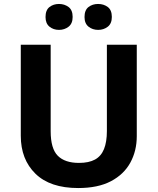

<svg xmlns="http://www.w3.org/2000/svg" viewBox="-20 -940 796 970"><path d="M671 -252Q671 -178 638.5 -118.5Q606 -59 540.5 -24.5Q475 10 375 10Q233 10 159 -62.5Q85 -135 85 -254V-714H236V-277Q236 -189 272 -153Q308 -117 379 -117Q429 -117 460 -134Q491 -151 505.5 -187Q520 -223 520 -278V-714H671ZM210 -854Q210 -889 230 -904.5Q250 -920 277.9 -920Q305.8 -920 326.4 -904.6Q347 -889.2 347 -854.4Q347 -821 326.4 -805Q305.8 -789 277.9 -789Q250 -789 230 -805.2Q210 -821.5 210 -854ZM407 -854Q407 -889 427.1 -904.5Q447.3 -920 475.6 -920Q504 -920 524.5 -904.6Q545 -889.2 545 -854.4Q545 -821 524.4 -805Q503.9 -789 476 -789Q447.5 -789 427.3 -805.2Q407 -821.5 407 -854Z"/></svg>

Font: Noto Sans Sinhala
Style: Regular
Weight: 400
Designer: Jelle Bosma - Monotype Design Team
Foundry: Monotype Imaging Inc.
Version: Version 2.006